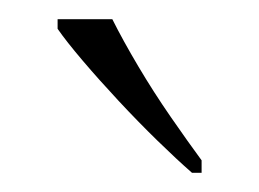

<svg xmlns="http://www.w3.org/2000/svg" viewBox="-20 -786 270 200"><path d="M180 -606Q164 -620 144 -639.5Q124 -659 103.5 -681Q83 -703 66 -723Q49 -743 40 -756V-766H97Q108 -744 124 -717Q140 -690 158 -664Q176 -638 190 -619V-606Z"/></svg>

Font: Noto Serif Bengali ExtraLight
Style: Regular
Weight: 250
Version: Version 2.003